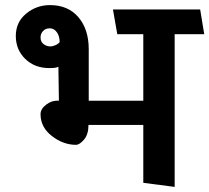

<svg xmlns="http://www.w3.org/2000/svg" viewBox="-20 -717 821 753"><path d="M139 -570Q139 -553 151 -544Q163 -535 177 -535Q187 -535 198 -540Q209 -545 214 -552Q214 -575 203 -590.5Q192 -606 175 -606Q159 -606 149 -595.5Q139 -585 139 -570ZM542 0V-227H327Q327 -190 309.5 -169.5Q292 -149 278 -149Q228 -149 183.5 -183.5Q139 -218 139 -269Q139 -290 161.5 -307Q184 -324 211 -322L209 -455Q200 -451 190 -450.5Q180 -450 173 -450Q116 -450 79 -486Q42 -522 42 -576Q42 -630 82.5 -663.5Q123 -697 176 -697Q247 -697 287.5 -649.5Q328 -602 328 -524V-322H542V-583H440Q436 -607 431.5 -631Q427 -655 423 -680H765L781 -583H665V16Z"/></svg>

Font: Palanquin SemiBold
Style: Regular
Weight: 600
Designer: Pria Ravichandran
Version: Version 1.0.4